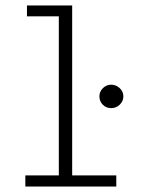

<svg xmlns="http://www.w3.org/2000/svg" viewBox="-20 -685 540 705"><path d="M73 0V-41H196V-625H79V-665H245V-41H407V0ZM388 -288Q370 -288 357.5 -300.5Q345 -313 345 -331Q345 -349 358 -361.5Q371 -374 388 -374Q406 -374 419.5 -361.5Q433 -349 433 -331Q433 -314 420 -301Q407 -288 388 -288Z"/></svg>

Font: Inconsolata Light
Style: Regular
Weight: 300
Designer: Raph Levien, Cyreal, Brenton Simpson
Foundry: Raph Levien, Cyreal, Google
Version: Version 3.001